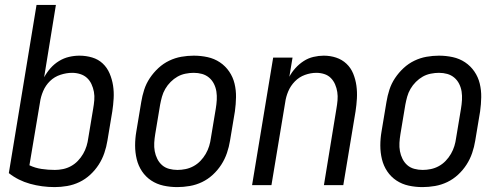

<svg xmlns="http://www.w3.org/2000/svg" viewBox="-20 -755 2040 783"><path d="M203 8Q151 8 102.5 -5.5Q54 -19 16 -49L129 -735H208L160 -440Q171 -460 186 -477Q201 -494 220.5 -506Q240 -518 261.5 -523Q283 -528 304 -528Q331 -528 356 -520.5Q381 -513 399 -496Q417 -479 427 -455.5Q437 -432 441 -406.5Q445 -381 443.5 -354Q442 -327 438 -301L418 -181Q414 -156 405.5 -131Q397 -106 382.5 -83.5Q368 -61 348 -42.5Q328 -24 304 -12.5Q280 -1 254 3.5Q228 8 203 8ZM204 -62Q220 -62 237 -65.5Q254 -69 269.5 -77.5Q285 -86 297.5 -99Q310 -112 319 -127.5Q328 -143 333 -159.5Q338 -176 340 -192L360 -312Q363 -329 364.5 -346.5Q366 -364 363 -380.5Q360 -397 353 -412Q346 -427 334.5 -437.5Q323 -448 307 -453Q291 -458 274 -458Q251 -458 226.5 -450Q202 -442 184 -424.5Q166 -407 156 -383.5Q146 -360 143 -337L100 -81Q123 -70 149.5 -66Q176 -62 204 -62Z M703 8Q674 8 646.5 2Q619 -4 596.5 -19Q574 -34 559 -56.5Q544 -79 537.5 -106Q531 -133 531 -161.5Q531 -190 536 -219L556 -339Q560 -364 568 -389Q576 -414 591 -436.5Q606 -459 626 -477.5Q646 -496 670 -507.5Q694 -519 719.5 -523.5Q745 -528 770 -528Q799 -528 826.5 -522Q854 -516 876.5 -501Q899 -486 914.5 -463.5Q930 -441 936.5 -414Q943 -387 942.5 -358.5Q942 -330 938 -301L918 -181Q914 -156 905.5 -131Q897 -106 882.5 -83.5Q868 -61 848 -42.5Q828 -24 804 -12.5Q780 -1 754 3.5Q728 8 703 8ZM704 -62Q720 -62 737 -65.5Q754 -69 769.5 -77.5Q785 -86 797.5 -99Q810 -112 819 -127.5Q828 -143 833 -159.5Q838 -176 840 -192L860 -312Q863 -330 864 -347.5Q865 -365 862.5 -381.5Q860 -398 852.5 -413Q845 -428 832.5 -438.5Q820 -449 804 -453.5Q788 -458 770 -458Q754 -458 736.5 -454.5Q719 -451 704 -442.5Q689 -434 676 -421Q663 -408 654 -392.5Q645 -377 640.5 -360.5Q636 -344 633 -328L613 -208Q610 -190 609 -172.5Q608 -155 611 -138.5Q614 -122 621.5 -107Q629 -92 641 -81.5Q653 -71 669.5 -66.5Q686 -62 704 -62Z M1008 0 1094 -520H1173L1160 -442Q1170 -461 1185 -477.5Q1200 -494 1218.5 -506Q1237 -518 1258.5 -523Q1280 -528 1300 -528Q1327 -528 1351 -520Q1375 -512 1393 -495Q1411 -478 1420.5 -454.5Q1430 -431 1433.5 -405.5Q1437 -380 1435.5 -353.5Q1434 -327 1430 -301L1380 0H1301L1352 -312Q1355 -329 1356.5 -346Q1358 -363 1355.5 -379.5Q1353 -396 1346.5 -411Q1340 -426 1329 -437Q1318 -448 1302.5 -453Q1287 -458 1270 -458Q1247 -458 1223.5 -449.5Q1200 -441 1182.5 -423Q1165 -405 1155.5 -382.5Q1146 -360 1143 -337L1087 0Z M1703 8Q1674 8 1646.5 2Q1619 -4 1596.5 -19Q1574 -34 1559 -56.5Q1544 -79 1537.5 -106Q1531 -133 1531 -161.5Q1531 -190 1536 -219L1556 -339Q1560 -364 1568 -389Q1576 -414 1591 -436.5Q1606 -459 1626 -477.5Q1646 -496 1670 -507.5Q1694 -519 1719.5 -523.5Q1745 -528 1770 -528Q1799 -528 1826.5 -522Q1854 -516 1876.5 -501Q1899 -486 1914.5 -463.5Q1930 -441 1936.5 -414Q1943 -387 1942.5 -358.5Q1942 -330 1938 -301L1918 -181Q1914 -156 1905.5 -131Q1897 -106 1882.5 -83.5Q1868 -61 1848 -42.5Q1828 -24 1804 -12.5Q1780 -1 1754 3.5Q1728 8 1703 8ZM1704 -62Q1720 -62 1737 -65.5Q1754 -69 1769.5 -77.5Q1785 -86 1797.5 -99Q1810 -112 1819 -127.5Q1828 -143 1833 -159.5Q1838 -176 1840 -192L1860 -312Q1863 -330 1864 -347.5Q1865 -365 1862.5 -381.5Q1860 -398 1852.5 -413Q1845 -428 1832.5 -438.5Q1820 -449 1804 -453.5Q1788 -458 1770 -458Q1754 -458 1736.5 -454.5Q1719 -451 1704 -442.5Q1689 -434 1676 -421Q1663 -408 1654 -392.5Q1645 -377 1640.5 -360.5Q1636 -344 1633 -328L1613 -208Q1610 -190 1609 -172.5Q1608 -155 1611 -138.5Q1614 -122 1621.5 -107Q1629 -92 1641 -81.5Q1653 -71 1669.5 -66.5Q1686 -62 1704 -62Z"/></svg>

Font: Iosevka Custom
Style: Italic
Weight: 400
Italic angle: -9°
Monospace: yes
Designer: Belleve Invis
Foundry: Belleve Invis
Version: Version 30.3.3; ttfautohint (v1.8.3)